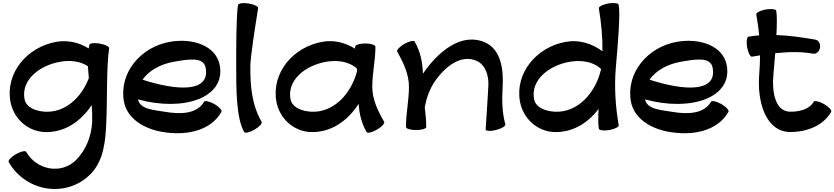

<svg xmlns="http://www.w3.org/2000/svg" viewBox="-20 -844 5549 1277"><path d="M574 -545C572 -537 571 -530 570 -522C506 -561 432 -579 356 -566C160 -532 16 -359 49 -170C69 -58 160 27 272 34C405 41 515 -33 590 -145C593 -108 594 -72 593 -35C589 60 553 152 486 220C389 317 225 289 154 166C149 156 118 163 85 182C53 200 32 224 38 234C152 433 421 475 581 315C670 226 682 94 687 -32C694 -195 688 -414 706 -522C709 -533 680 -548 644 -554C607 -561 576 -557 574 -545ZM282 -101C220 -104 153 -128 143 -186C120 -311 241 -409 380 -433C445 -445 514 -438 565 -403C566 -377 569 -351 571 -325C522 -195 414 -95 282 -101Z M1453 -100C1459 -110 1438 -133 1406 -152C1373 -170 1342 -177 1337 -167C1289 -85 1179 -83 1080 -100C1005 -113 912 -115 898 -183C1199 -100 1480 -192 1442 -408C1418 -542 1260 -592 1111 -566C915 -532 771 -359 804 -170C825 -54 938 12 1057 33C1211 60 1378 31 1453 -100ZM1135 -433C1228 -449 1335 -470 1348 -392C1378 -227 1156 -240 928 -314C970 -375 1049 -418 1135 -433Z M1563 -810C1551 -739 1551 -537 1551 -400C1551 -251 1551 -58 1604 34C1609 44 1640 37 1673 18C1705 0 1726 -24 1720 -34C1653 -151 1645 -273 1645 -400C1645 -464 1676 -660 1697 -790C1698 -801 1670 -815 1633 -821C1596 -827 1565 -822 1563 -810Z M2535 -34C2493 -106 2456 -183 2456 -267C2456 -356 2477 -444 2477 -533C2477 -545 2446 -555 2409 -555C2372 -555 2342 -545 2342 -533C2342 -529 2342 -525 2342 -520C2277 -560 2202 -580 2125 -566C1929 -532 1785 -359 1818 -170C1838 -58 1929 27 2041 34C2177 41 2290 -37 2365 -153C2370 -90 2383 -27 2418 34C2424 44 2455 37 2487 18C2519 0 2541 -24 2535 -34ZM2051 -101C1989 -104 1922 -128 1912 -186C1889 -311 2010 -409 2149 -433C2222 -446 2300 -436 2353 -389C2354 -383 2354 -377 2355 -371C2315 -219 2199 -94 2051 -101Z M2622 -500C2663 -428 2700 -350 2700 -267C2700 -177 2680 -89 2680 0C2680 12 2710 21 2747 21C2785 21 2815 12 2815 0C2815 -44 2810 -87 2805 -131C2816 -189 2835 -245 2867 -295C2937 -400 3045 -486 3151 -439C3211 -411 3232 -339 3228 -270C3223 -173 3210 18 3210 17C3213 29 3245 30 3281 20C3317 11 3344 -6 3341 -17C3319 -97 3318 -181 3323 -263C3330 -383 3312 -513 3208 -561C3055 -631 2897 -507 2793 -354C2790 -427 2778 -498 2738 -567C2733 -577 2702 -570 2669 -552C2637 -533 2616 -510 2622 -500Z M3963 -788C3979 -694 3988 -599 3987 -503C3917 -555 3832 -581 3745 -566C3549 -532 3405 -359 3438 -170C3458 -58 3549 27 3661 34C3783 40 3887 -22 3961 -119C3958 -62 3958 -14 3963 12C3965 23 3996 27 4033 21C4069 14 4098 0 4095 -12C4073 -138 4065 -268 4076 -396C4088 -535 4107 -747 4095 -812C4093 -823 4062 -827 4025 -821C3989 -814 3961 -800 3963 -788ZM3671 -101C3609 -104 3542 -128 3532 -186C3509 -311 3630 -409 3769 -433C3845 -446 3925 -435 3978 -385C3942 -226 3823 -94 3671 -101Z M4825 -100C4831 -110 4810 -133 4778 -152C4745 -170 4714 -177 4709 -167C4661 -85 4551 -83 4452 -100C4377 -113 4284 -115 4270 -183C4571 -100 4852 -192 4814 -408C4790 -542 4632 -592 4483 -566C4287 -532 4143 -359 4176 -170C4197 -54 4310 12 4429 33C4583 60 4750 31 4825 -100ZM4507 -433C4600 -449 4707 -470 4720 -392C4750 -227 4528 -240 4300 -314C4342 -375 4421 -418 4507 -433Z M4982 -467C4999 -470 5017 -473 5035 -476C5035 -434 5033 -395 5030 -356C5013 -165 5074 34 5237 34C5345 34 5455 -7 5508 -100C5514 -110 5493 -133 5461 -152C5428 -170 5397 -177 5392 -167C5362 -116 5297 -101 5237 -101C5137 -101 5113 -229 5124 -348C5127 -391 5132 -440 5136 -490C5220 -499 5305 -502 5388 -487C5409 -483 5429 -501 5434 -527C5438 -552 5425 -576 5405 -580C5318 -595 5231 -608 5144 -611C5148 -681 5148 -742 5143 -772C5141 -783 5110 -787 5073 -781C5036 -774 5008 -760 5010 -748C5018 -702 5025 -656 5029 -609C5005 -607 4982 -604 4958 -600C4947 -598 4943 -566 4949 -530C4956 -493 4970 -465 4982 -467Z"/></svg>

Font: Nupuram Expanded Bold
Style: Regular
Weight: 700
Width: 7
Designer: Santhosh Thottingal (santhosh.thottingal@gmail.com)
Foundry: SMC
Version: Version 1.000